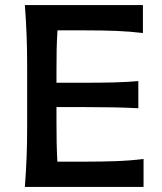

<svg xmlns="http://www.w3.org/2000/svg" viewBox="-20 -733 636 753"><path d="M77.5 0Q82 -59 84.2 -113.5Q86.5 -168 86.5 -234.5V-475Q86.5 -542 84.2 -597.8Q82 -653.5 77.5 -713H540.5V-603.5Q491.5 -609.5 436 -611.8Q380.5 -614 305 -614H205.5Q203 -577 202.2 -538.8Q201.5 -500.5 201.5 -457V-408.5H310.5Q379 -408.5 427.8 -409.8Q476.5 -411 522.5 -415V-308.5Q474 -311 425.2 -312Q376.5 -313 310.5 -313H201.5V-252.5Q201.5 -210 202.2 -172.8Q203 -135.5 205 -99H314.5Q377.5 -99 434 -101Q490.5 -103 543 -109.5V0Z"/></svg>

Font: Commissioner Flair Medium
Style: Regular
Weight: 500
Designer: Kostas Bartsokas
Foundry: Kostas Bartsokas
Version: Version 1.000; ttfautohint (v1.8.3)